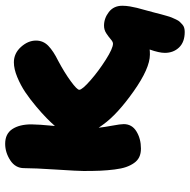

<svg xmlns="http://www.w3.org/2000/svg" viewBox="-16 -558 745 754"><g transform="rotate(-90 357.0 -181.5)"><path d="M149.9 -1Q130.9 -1 116.9 -7.6Q103 -14.2 93.3 -28.1Q83.5 -42 77.4 -59.8Q71.3 -77.6 67.9 -104.7Q64.5 -131.8 63.2 -159.7Q62 -187.5 62 -226.1Q62 -248 67.6 -334Q73.2 -419.9 73.2 -460Q73.2 -494.1 104 -514.2Q134.8 -534.2 168.9 -534.2Q208 -534.2 226.6 -506.1Q245.1 -478 245.1 -431.2Q245.1 -405.3 238.8 -338.9Q251.5 -353.5 269.5 -371.3Q287.6 -389.2 315.7 -412.8Q343.8 -436.5 371.3 -455.1Q398.9 -473.6 430.9 -486.8Q462.9 -500 488.8 -500Q523.9 -500 549.1 -472.2Q574.2 -444.3 574.2 -413.1Q574.2 -384.8 553.5 -364.7Q532.7 -344.7 495.1 -326.2Q448.2 -301.3 414.6 -276.6Q380.9 -252 380.9 -243.2Q380.9 -231.9 417.5 -199.7Q454.1 -167.5 498.8 -139.2Q543.5 -110.8 562 -110.8Q569.3 -110.8 579.3 -119.6Q589.4 -128.4 602.8 -137.2Q616.2 -146 632.8 -146Q661.6 -146 686.3 -127Q710.9 -107.9 710.9 -74.2Q710.9 -60.1 708.3 -44.2Q705.6 -28.3 702.6 -16.6Q699.7 -4.9 693.6 16.6Q687.5 38.1 684.1 51.8Q679.7 69.8 677.7 76.9Q675.8 84 671.6 98.6Q667.5 113.3 664.8 119.6Q662.1 126 657.2 136.5Q652.3 147 647.9 151.4Q643.6 155.8 637.5 161.4Q631.3 167 624 168.9Q616.7 170.9 607.9 170.9Q568.4 170.9 547.1 148.7Q525.9 126.5 525.9 92.8Q525.9 70.3 539.1 33.2Q533.2 34.2 519 34.2Q465.3 34.2 374.5 -30Q283.7 -94.2 244.1 -149.9Q242.2 -152.8 238 -158.4Q233.9 -164.1 231.9 -167Q234.4 -144 240.2 -112.8Q246.1 -81.5 246.1 -68.8Q246.1 -36.1 217.3 -18.6Q188.5 -1 149.9 -1Z"/></g></svg>

Font: Shantell Sans Irregular
Style: Regular
Weight: 800
Designer: Stephen Nixon, Anya Danilova, Shantell Martin
Foundry: Arrow Type
Version: Version 1.006;[9816181b4]